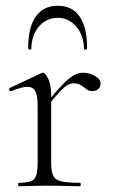

<svg xmlns="http://www.w3.org/2000/svg" viewBox="-20 -648 400 668"><path d="M139 -271 135 -281Q172 -327 195.5 -351.5Q219 -376 236 -385.5Q253 -395 269 -395Q290 -395 310 -384Q330 -373 330 -357Q330 -347 322.5 -339Q315 -331 301 -331Q289 -331 280.5 -338Q272 -345 262 -351.5Q252 -358 235 -358Q226 -358 215.5 -352.5Q205 -347 187.5 -328.5Q170 -310 139 -271ZM46 0Q43 0 43 -6Q43 -12 46 -12Q87 -12 99 -25Q111 -38 111 -81V-281Q111 -315 103 -330.5Q95 -346 75 -346Q65 -346 51 -342Q37 -338 19 -331Q15 -330 12.5 -335Q10 -340 14 -342L125 -394Q127 -395 130 -395Q137 -395 147.5 -374.5Q158 -354 158 -315V-81Q158 -52 165 -37Q172 -22 193.5 -17Q215 -12 258 -12Q261 -12 261 -6Q261 0 258 0Q234 0 202 -1Q170 -2 135 -2Q110 -2 86.5 -1Q63 0 46 0ZM89 -477Q89 -475 83.5 -475.5Q78 -476 78 -480Q78 -553 104.5 -590.5Q131 -628 181 -628Q231 -628 257 -590.5Q283 -553 283 -480Q283 -476 277.5 -475.5Q272 -475 272 -477Q272 -524 245.5 -555Q219 -586 181 -586Q141 -586 115 -555Q89 -524 89 -477Z"/></svg>

Font: Cormorant Infant Light
Style: Regular
Weight: 300
Designer: Christian Thalmann (Catharsis Fonts)
Foundry: Catharsis Fonts
Version: Version 4.001